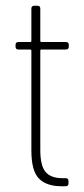

<svg xmlns="http://www.w3.org/2000/svg" viewBox="-20 -647 293 667"><path d="M209 -475H124Q120 -475 120 -471V-126Q120 -71 138.5 -49.5Q157 -28 197 -28H208Q218 -28 218 -18V-10Q218 0 208 0H193Q142 0 115.5 -26.5Q89 -53 89 -124V-471Q89 -475 85 -475H44Q34 -475 34 -485V-491Q34 -501 44 -501H85Q89 -501 89 -505V-617Q89 -627 99 -627H110Q120 -627 120 -617V-505Q120 -501 124 -501H209Q219 -501 219 -491V-485Q219 -475 209 -475Z"/></svg>

Font: Barlow Condensed Thin
Style: Regular
Weight: 250
Width: 3
Designer: Jeremy Tribby
Foundry: Tribby Type
Version: Version 1.408